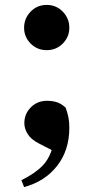

<svg xmlns="http://www.w3.org/2000/svg" viewBox="-20 -572 380 781"><path d="M78 189 67 161Q122 134 153.5 101.5Q185 69 198 11L211 49L139 12Q106 -5 92.5 -27Q79 -49 79 -71Q79 -109 105.5 -135.5Q132 -162 171 -162Q194 -162 212 -156Q230 -150 247 -134Q255 -112 258.5 -94Q262 -76 262 -52Q262 39 212.5 102.5Q163 166 78 189ZM170 -368Q131 -368 104.5 -395Q78 -422 78 -459Q78 -497 104.5 -524.5Q131 -552 170 -552Q209 -552 235.5 -524.5Q262 -497 262 -459Q262 -422 235.5 -395Q209 -368 170 -368Z"/></svg>

Font: Noto Serif JP ExtraLight Black
Style: Regular
Weight: 900
Version: Version 2.003-H1;hotconv 1.1.1;makeotfexe 2.6.0